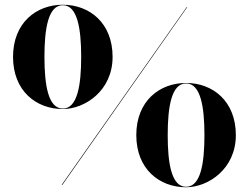

<svg xmlns="http://www.w3.org/2000/svg" viewBox="-20 -780 1050 810"><path d="M35 -540C35 -397 132 -320 245 -320C338 -320 455 -397 455 -540C455 -683 358 -760 245 -760C132 -760 35 -683 35 -540ZM167.5 -540C167.5 -659.5 183.5 -758 245 -758C306.5 -758 322.5 -659.5 322.5 -540C322.5 -420.5 306.5 -322 245 -322C183.5 -322 167.5 -420.5 167.5 -540ZM767.5 -750 240 0H243L770 -750ZM555 -210C555 -67 652 10 765 10C858 10 975 -67 975 -210C975 -353 878 -430 765 -430C652 -430 555 -353 555 -210ZM687.5 -210C687.5 -329.5 703.5 -428 765 -428C826.5 -428 842.5 -329.5 842.5 -210C842.5 -90.5 826.5 8 765 8C703.5 8 687.5 -90.5 687.5 -210Z"/></svg>

Font: Bodoni* 96pt Medium
Style: Regular
Weight: 500
Version: Version 2.3